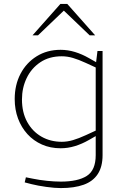

<svg xmlns="http://www.w3.org/2000/svg" viewBox="-20 -750 633 979"><path d="M290 209Q259 209 216 203Q173 197 141 189L106 180L112 154L147 161Q181 168 219.5 172Q258 176 290 176Q377 176 422.5 147Q468 118 468 41V-56L433 -36Q398 -16 362 -5Q326 6 289 6Q237 6 194 -13Q151 -32 120 -66Q89 -100 72 -145.5Q55 -191 55 -245Q55 -317 84.5 -373.5Q114 -430 167 -463Q220 -496 289 -496Q326 -496 362 -485Q398 -474 433 -454L470 -433L477 -490H503V41Q503 100 478.5 137.5Q454 175 406.5 192Q359 209 290 209ZM92 -243Q92 -177 118.5 -128.5Q145 -80 191 -53.5Q237 -27 295 -27Q323 -27 352 -35.5Q381 -44 418 -61L468 -84V-406L418 -429Q381 -446 352 -454.5Q323 -463 295 -463Q231 -463 185.5 -432.5Q140 -402 116 -352Q92 -302 92 -243ZM437 -570 298 -703 288 -730H323L465 -570ZM146 -570 288 -730H323L313 -703L174 -570Z"/></svg>

Font: REM Thin
Style: Regular
Weight: 250
Designer: Octavio Pardo
Foundry: Ashler Design
Version: Version 1.005;gftools[0.9.28]